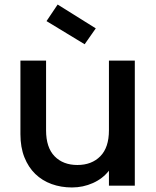

<svg xmlns="http://www.w3.org/2000/svg" viewBox="-20 -818 689 846"><path d="M574 0H460V-66Q433 -31 389.5 -11.5Q346 8 297 8Q249 8 207.5 -7Q166 -22 135.5 -51.5Q105 -81 87.5 -125Q70 -169 70 -227V-551H183V-244Q183 -168 220.5 -129.5Q258 -91 321 -91Q384 -91 422 -129.5Q460 -168 460 -244V-551H574ZM234 -798 402 -693 353 -623 185 -725Z"/></svg>

Font: SVN-Poppins Medium
Style: Regular
Weight: 500
Designer: Ninad Kale (Devanagari), Jonny Pinhorn (Latin)
Foundry: Indian Type Foundry
Version: Version 3.002 2017; ttfautohint (v1.8.3)